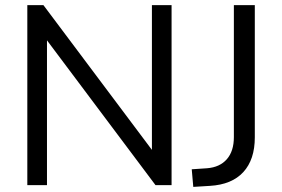

<svg xmlns="http://www.w3.org/2000/svg" viewBox="-20 -725 1105 752"><path d="M575 -705H652V0H589L164 -567V0H87V-705H150L575 -138ZM731 -62 791 -66Q841 -70 868.5 -101.5Q896 -133 896 -188V-705H978V-187Q978 -100 933 -51Q888 -2 802 3L737 7Z"/></svg>

Font: wassup Sans
Style: Regular
Weight: 400
Version: Version 2.001